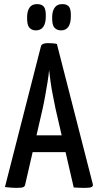

<svg xmlns="http://www.w3.org/2000/svg" viewBox="-20 -913 477 935"><path d="M61 2Q53 2 36.5 1Q20 0 4 -2L179 -686Q182 -703 214 -703Q226 -703 237.5 -702Q249 -701 257 -699L432 -16Q434 -7 426.5 -2.5Q419 2 392 2Q383 2 369.5 1.5Q356 1 339 0L251 -381Q245 -412 238 -446Q231 -480 226.5 -513Q222 -546 219 -572Q217 -546 211.5 -513Q206 -480 200 -446Q194 -412 187 -381L103 -16Q102 -7 95 -2.5Q88 2 61 2ZM110 -172V-254H345V-172ZM154 -765Q135 -765 123 -778.5Q111 -792 112 -830Q112 -858 123.5 -875.5Q135 -893 160 -893Q185 -893 194.5 -879Q204 -865 203 -833Q203 -800 191 -782.5Q179 -765 154 -765ZM277 -765Q257 -765 245 -778.5Q233 -792 234 -830Q234 -858 246 -875.5Q258 -893 283 -893Q308 -893 317 -879Q326 -865 325 -833Q325 -800 313 -782.5Q301 -765 277 -765Z"/></svg>

Font: Yanone Kaffeesatz Medium
Style: Regular
Weight: 500
Designer: Yanone (Cyrillic: Daniel Pouzeot, Huerta Tipografica, and Cyreal)
Foundry: Yanone
Version: Version 2.003